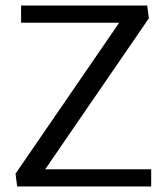

<svg xmlns="http://www.w3.org/2000/svg" viewBox="-20 -670 598 690"><path d="M35.8 -45.8 408.3 -588.3H55.8V-650H509.2L515 -604.2L142.5 -61.7H523.3V0H41.7Z"/></svg>

Font: Boon
Style: Regular
Weight: 400
Designer: Sungsit Sawaiwan
Foundry: FontUni
Version: Version 3.0